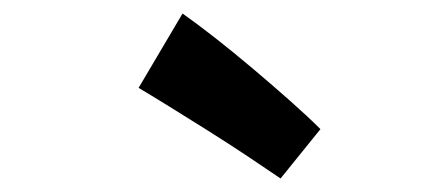

<svg xmlns="http://www.w3.org/2000/svg" viewBox="-20 -1136 640 284"><path d="M395 -872Q376 -885 347.5 -904Q319 -923 288 -942.5Q257 -962 229.5 -979Q202 -996 185 -1006L250 -1116Q270 -1102 297.5 -1080.5Q325 -1059 354 -1034.5Q383 -1010 409.5 -986.5Q436 -963 454 -945Z"/></svg>

Font: Mochiy Pop P One
Style: Regular
Weight: 400
Designer: FONTDASU
Foundry: FONTDASU / Google Inc. / Adobe
Version: Version 2.000